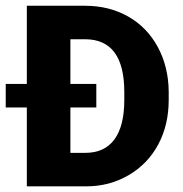

<svg xmlns="http://www.w3.org/2000/svg" viewBox="-33 -660 648 680"><path d="M308.1 -362.8V-279.3H216.3V-118.7H270Q336.9 -118.7 372.1 -166Q407.2 -213.4 407.2 -306.2V-334Q407.2 -521 268.1 -521H216.3V-362.8ZM272 0H62V-279.3H-12.7V-362.8H62V-639.6H268.1Q353.5 -639.6 420.7 -601.6Q487.8 -563.5 525.6 -493.9Q563.5 -424.3 564.5 -335.9V-306.2Q564.5 -217.8 527.6 -148.7Q490.7 -79.6 422.9 -39.8Q355 0 272 0Z"/></svg>

Font: Yantramanav Black
Style: Regular
Weight: 900
Version: Version 1.001;PS 1.0;hotconv 1.0.72;makeotf.lib2.5.5900; ttf